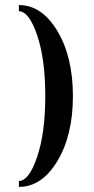

<svg xmlns="http://www.w3.org/2000/svg" viewBox="-20 -730 374 760"><path d="M54.7 9.8V-13.7Q94.7 -13.7 127 -108.9Q159.2 -204.1 159.2 -349.6Q159.2 -496.1 127 -590.8Q94.7 -685.5 54.7 -685.5V-710Q145.5 -710 207 -607.4Q268.6 -504.9 268.6 -349.6Q268.6 -194.3 207 -92.3Q145.5 9.8 54.7 9.8Z"/></svg>

Font: TriodPostnaja
Style: Medium
Weight: 500
Version: 20110805